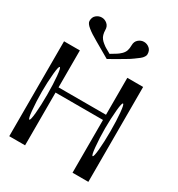

<svg xmlns="http://www.w3.org/2000/svg" viewBox="-232 -1167 1215 1314"><g transform="rotate(30 375.0 -510.5)"><path d="M581.1 -958Q581.1 -948.2 574.2 -937.5Q566.4 -924.8 552.7 -914.1Q541 -905.3 518.6 -888.7Q496.1 -872.1 473.6 -859.4L418.9 -827.1Q389.6 -809.6 355.5 -791L235.4 -860.4Q181.6 -890.6 153.3 -914.1Q123 -938.5 123 -958Q123 -988.3 141.6 -1003.9Q161.1 -1020.5 185.5 -1020.5Q209 -1020.5 228.5 -1003.9Q248 -987.3 248 -958Q248 -939.5 252.9 -921.9Q256.8 -907.2 266.6 -894.5Q275.4 -882.8 289.1 -872.1Q308.6 -856.4 318.4 -851.6Q326.2 -847.7 335 -842.3Q343.8 -836.9 354.5 -831.1L399.4 -858.4Q412.1 -866.2 428.7 -881.8Q444.3 -897.5 450.2 -915Q456.1 -932.6 456.1 -958Q456.1 -987.3 475.6 -1003.9Q495.1 -1020.5 518.6 -1020.5Q543 -1020.5 562.5 -1003.9Q581.1 -988.3 581.1 -958ZM589.8 -521.5Q583 -449.2 583 -375Q583 -300.8 589.8 -228.5Q595.7 -167 604.5 -167Q613.3 -167 619.1 -228.5Q625 -290 625 -375Q625 -460 619.1 -521.5Q613.3 -583 604.5 -583Q595.7 -583 589.8 -521.5ZM89.8 -521.5Q83 -449.2 83 -375Q83 -300.8 89.8 -228.5Q95.7 -167 104.5 -167Q113.3 -167 119.1 -228.5Q125 -290 125 -375Q125 -460 119.1 -521.5Q113.3 -583 104.5 -583Q95.7 -583 89.8 -521.5ZM667 -750V0H542V-417H167V0H42V-750H167V-458H542V-750Z"/></g></svg>

Font: okolaksMetalik
Style: bold
Weight: 700
Width: 7
Version: Version 0.6